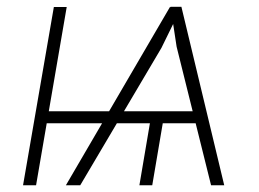

<svg xmlns="http://www.w3.org/2000/svg" viewBox="-20 -549 769 569"><path d="M322.3 -219.2 316.9 -183.6H94.7L100.6 -219.2ZM458.5 -407.2 217.8 0H175.3L483.4 -527.8H517.6ZM605.5 0 503.4 -410.6 485.4 -528.8H517.6L644.5 0ZM582.5 -219.2 577.1 -183.6H308.6L314.5 -219.2ZM466.3 -207 431.2 0H393.1L428.2 -207ZM177.7 -528.3 86.9 0H48.3L139.6 -528.3Z"/></svg>

Font: Roboto ExtraLight
Style: Italic
Weight: 250
Designer: Christian Robertson
Foundry: Google
Version: Version 3.009; 2024